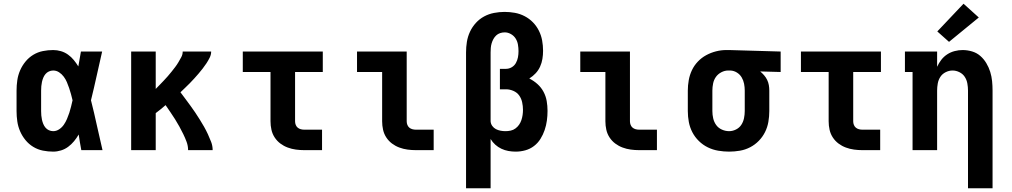

<svg xmlns="http://www.w3.org/2000/svg" viewBox="-20 -807 5440 1032"><path d="M266 8Q238 8 210.5 2.5Q183 -3 159 -17.5Q135 -32 117 -54Q99 -76 88 -101.5Q77 -127 73 -154.5Q69 -182 69 -210V-320Q69 -348 73 -375.5Q77 -403 88 -428.5Q99 -454 117 -476Q135 -498 159 -512.5Q183 -527 210.5 -532.5Q238 -538 266 -538Q287 -538 307.5 -532Q328 -526 345.5 -513.5Q363 -501 376.5 -484.5Q390 -468 401 -450Q405 -470 408 -490Q411 -510 415 -530H529Q514 -465 499.5 -399Q485 -333 469 -268Q486 -201 500.5 -134Q515 -67 531 0H417Q413 -21 409.5 -42Q406 -63 403 -84Q392 -65 378 -48Q364 -31 346.5 -18Q329 -5 308 1.5Q287 8 266 8ZM266 -102Q283 -102 298 -112Q313 -122 323 -136.5Q333 -151 340 -167.5Q347 -184 352.5 -200.5Q358 -217 362 -234Q366 -251 370 -268Q366 -285 361.5 -301.5Q357 -318 351.5 -334Q346 -350 339.5 -365.5Q333 -381 322.5 -395Q312 -409 297.5 -418.5Q283 -428 266 -428Q254 -428 243 -423Q232 -418 224.5 -409Q217 -400 212.5 -389Q208 -378 205.5 -366.5Q203 -355 202 -343.5Q201 -332 201 -320V-210Q201 -198 202 -186.5Q203 -175 205.5 -163.5Q208 -152 212.5 -141Q217 -130 224.5 -121Q232 -112 243 -107Q254 -102 266 -102Z M685 0V-530H817V-329Q828 -340 839 -351.5Q850 -363 861 -374.5Q872 -386 882 -397.5Q892 -409 902 -421.5Q912 -434 921.5 -446.5Q931 -459 939 -472.5Q947 -486 954.5 -500Q962 -514 962 -530H1115Q1115 -513 1107 -497Q1099 -481 1089.5 -466.5Q1080 -452 1069 -438Q1058 -424 1047 -411Q1036 -398 1024 -385Q1012 -372 1000 -359.5Q988 -347 975 -335Q962 -323 950 -311Q963 -294 976.5 -275.5Q990 -257 1003.5 -239Q1017 -221 1029.5 -202Q1042 -183 1054 -164Q1066 -145 1077 -125.5Q1088 -106 1097.5 -85.5Q1107 -65 1115 -44Q1123 -23 1123 0H991Q991 -23 983 -44.5Q975 -66 965 -86.5Q955 -107 944 -127Q933 -147 921 -166Q909 -185 896 -204Q883 -223 870 -242Q857 -231 844 -220Q831 -209 817 -199V0Z M1615 0Q1593 0 1570.5 -3Q1548 -6 1526.5 -14Q1505 -22 1487 -35.5Q1469 -49 1456.5 -68Q1444 -87 1439 -109.5Q1434 -132 1434 -155V-420H1285V-530H1715V-420H1566V-155Q1566 -145 1569.5 -136Q1573 -127 1580 -121Q1587 -115 1596.5 -112.5Q1606 -110 1615 -110H1711V0Z M2215 0Q2193 0 2170.5 -3Q2148 -6 2126.5 -14Q2105 -22 2087 -35.5Q2069 -49 2056.5 -68Q2044 -87 2039 -109.5Q2034 -132 2034 -155V-420H1899V-530H2166V-155Q2166 -145 2169.5 -136Q2173 -127 2180 -121Q2187 -115 2196.5 -112.5Q2206 -110 2215 -110H2311V0Z M2485 205V-525Q2485 -554 2489.5 -582Q2494 -610 2506 -636Q2518 -662 2537.5 -683.5Q2557 -705 2582 -718.5Q2607 -732 2635.5 -737.5Q2664 -743 2692 -743Q2720 -743 2747.5 -738Q2775 -733 2800 -720Q2825 -707 2844.5 -687Q2864 -667 2876.5 -642Q2889 -617 2894 -589.5Q2899 -562 2899 -534Q2899 -512 2895.5 -490.5Q2892 -469 2883 -449Q2874 -429 2859 -413Q2844 -397 2825 -385Q2849 -373 2869 -355Q2889 -337 2901.5 -313.5Q2914 -290 2918.5 -264Q2923 -238 2923 -211Q2923 -185 2919.5 -159Q2916 -133 2907.5 -108Q2899 -83 2885 -60.5Q2871 -38 2850 -22Q2829 -6 2803.5 1Q2778 8 2752 8Q2732 8 2712.5 4.5Q2693 1 2675 -7.5Q2657 -16 2642 -29.5Q2627 -43 2617 -60V205ZM2697 -102Q2711 -102 2725 -105Q2739 -108 2750.5 -116.5Q2762 -125 2770 -136.5Q2778 -148 2782.5 -161.5Q2787 -175 2789 -189Q2791 -203 2791 -217Q2791 -237 2786.5 -257.5Q2782 -278 2770.5 -294Q2759 -310 2739.5 -318.5Q2720 -327 2700 -327H2667V-437H2700Q2716 -437 2730.5 -445.5Q2745 -454 2753 -468.5Q2761 -483 2764 -499Q2767 -515 2767 -532Q2767 -549 2764 -567Q2761 -585 2751.5 -600Q2742 -615 2726 -624Q2710 -633 2693 -633Q2680 -633 2668 -629Q2656 -625 2647 -616.5Q2638 -608 2632 -597Q2626 -586 2622.5 -574Q2619 -562 2618 -549.5Q2617 -537 2617 -525V-158V-155Q2618 -141 2626 -130Q2634 -119 2645.5 -113Q2657 -107 2670.5 -104.5Q2684 -102 2697 -102Z M3415 0Q3393 0 3370.5 -3Q3348 -6 3326.5 -14Q3305 -22 3287 -35.5Q3269 -49 3256.5 -68Q3244 -87 3239 -109.5Q3234 -132 3234 -155V-420H3099V-530H3366V-155Q3366 -145 3369.5 -136Q3373 -127 3380 -121Q3387 -115 3396.5 -112.5Q3406 -110 3415 -110H3511V0Z M3899 8Q3870 8 3840.5 3Q3811 -2 3784.5 -15Q3758 -28 3736.5 -49Q3715 -70 3701.5 -96Q3688 -122 3682.5 -151Q3677 -180 3677 -210V-320Q3677 -348 3682 -376Q3687 -404 3699 -429.5Q3711 -455 3731 -476Q3751 -497 3776 -510.5Q3801 -524 3828.5 -531Q3856 -538 3884 -538Q3888 -538 3892 -538Q3896 -538 3900 -538L4176 -530V-420L4066 -423Q4077 -414 4087 -402.5Q4097 -391 4103.5 -377.5Q4110 -364 4112.5 -349.5Q4115 -335 4115 -320V-210Q4115 -181 4110 -152Q4105 -123 4092 -97Q4079 -71 4058.5 -50Q4038 -29 4012 -15.5Q3986 -2 3957 3Q3928 8 3899 8ZM3899 -102Q3918 -102 3936 -111Q3954 -120 3964.5 -136Q3975 -152 3979 -171.5Q3983 -191 3983 -210V-320Q3983 -338 3979.5 -356.5Q3976 -375 3966.5 -391Q3957 -407 3941 -417Q3925 -427 3906 -428H3900Q3899 -428 3897.5 -428Q3896 -428 3894 -428Q3875 -428 3857 -418.5Q3839 -409 3828 -393.5Q3817 -378 3813 -358.5Q3809 -339 3809 -320V-210Q3809 -190 3813.5 -170.5Q3818 -151 3829.5 -135Q3841 -119 3860 -110.5Q3879 -102 3899 -102Z M4615 0Q4593 0 4570.5 -3Q4548 -6 4526.5 -14Q4505 -22 4487 -35.5Q4469 -49 4456.5 -68Q4444 -87 4439 -109.5Q4434 -132 4434 -155V-420H4285V-530H4715V-420H4566V-155Q4566 -145 4569.5 -136Q4573 -127 4580 -121Q4587 -115 4596.5 -112.5Q4606 -110 4615 -110H4711V0Z M5183 205V-320Q5183 -339 5179.5 -358.5Q5176 -378 5165.5 -394Q5155 -410 5137 -419Q5119 -428 5100 -428Q5081 -428 5063 -419Q5045 -410 5034.5 -394Q5024 -378 5020.5 -358.5Q5017 -339 5017 -320V0H4885V-420H4844V-530H5017V-448Q5026 -468 5039.5 -485.5Q5053 -503 5071.5 -515Q5090 -527 5111.5 -532.5Q5133 -538 5154 -538Q5180 -538 5205 -530.5Q5230 -523 5249 -506.5Q5268 -490 5281.5 -467.5Q5295 -445 5302.5 -420.5Q5310 -396 5312.5 -371Q5315 -346 5315 -320V205ZM5081 -582 5018 -638 5159 -787 5241 -713Z"/></svg>

Font: Iosevka Curly Slab XBdEx
Style: Regular
Weight: 800
Width: 7
Monospace: yes
Designer: Belleve Invis
Foundry: Belleve Invis
Version: Version 11.0.0; ttfautohint (v1.8.3)